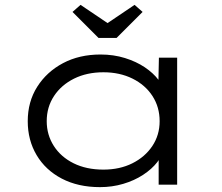

<svg xmlns="http://www.w3.org/2000/svg" viewBox="-20 -759 913 789"><path d="M391 10Q301 10 234 -25Q167 -60 130.5 -121.5Q94 -183 94 -261Q94 -341 133 -402.5Q172 -464 239 -499.5Q306 -535 393 -535Q447 -535 493.5 -520.5Q540 -506 575 -482.5Q610 -459 631.5 -430.5Q653 -402 656 -374L630 -379L633 -522H708V0H632V-142L651 -152Q649 -122 626.5 -93Q604 -64 568 -40.5Q532 -17 486.5 -3.5Q441 10 391 10ZM405 -62Q472 -62 524 -88Q576 -114 606 -159Q636 -204 636 -261Q636 -319 606.5 -364.5Q577 -410 524.5 -436Q472 -462 405 -462Q337 -462 284.5 -436Q232 -410 202 -364.5Q172 -319 172 -261Q172 -205 201 -159.5Q230 -114 282.5 -88Q335 -62 405 -62ZM385 -603 278 -710 311 -739 437 -654H407L533 -739L566 -710L459 -603Z"/></svg>

Font: Lexend Peta Light
Style: Regular
Weight: 300
Version: Version 1.007